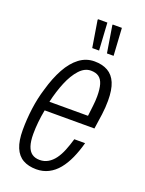

<svg xmlns="http://www.w3.org/2000/svg" viewBox="-140 -791 655 870"><g transform="rotate(20 187.5 -355.5)"><path d="M147 12Q109 12 82.5 -3Q56 -18 42.5 -50.5Q29 -83 29 -135Q29 -187 36 -239.5Q43 -292 58 -340Q75 -400 99.5 -444.5Q124 -489 156.5 -513.5Q189 -538 229 -538Q267 -538 293.5 -523Q320 -508 333.5 -476Q347 -444 347 -391Q347 -359 342.5 -324.5Q338 -290 332 -252H92Q86 -221 83 -191.5Q80 -162 80 -134Q80 -99 87.5 -76.5Q95 -54 110 -43.5Q125 -33 147 -33Q169 -33 187 -43.5Q205 -54 219 -73Q233 -92 243.5 -118Q254 -144 263 -175H315Q304 -134 288.5 -99.5Q273 -65 252.5 -40Q232 -15 205.5 -1.5Q179 12 147 12ZM99 -296H285Q288 -322 291 -346.5Q294 -371 294 -393Q294 -428 287.5 -450Q281 -472 266.5 -482.5Q252 -493 228 -493Q198 -493 173 -465.5Q148 -438 129.5 -393.5Q111 -349 99 -296ZM269 -591 248 -720 249 -723H293L301 -591ZM198 -591 177 -720 179 -723H223L231 -591Z"/></g></svg>

Font: Archivo ExtraCondensed ExtraLight
Style: Italic
Weight: 250
Width: 2
Italic angle: -10°
Designer: Hector Gatti
Foundry: Omnibus-Type
Version: Version 2.001